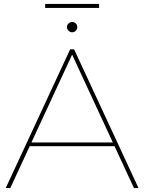

<svg xmlns="http://www.w3.org/2000/svg" viewBox="-20 -949 728 969"><path d="M334 -700H354L679 0H656L339 -684H349L32 0H9ZM126 -230H561L571 -211H116ZM318 -812Q318 -823 326 -830.5Q334 -838 344 -838Q355 -838 362.5 -830.5Q370 -823 370 -812Q370 -802 362.5 -794Q355 -786 344 -786Q334 -786 326 -794Q318 -802 318 -812ZM208 -929H480V-909H208Z"/></svg>

Font: iiserrat Thin
Style: Regular
Weight: 100
Designer: Akira Ohta
Foundry: Akira Ohta
Version: Version 1.200;Glyphs 3.3.1 (3343)